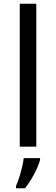

<svg xmlns="http://www.w3.org/2000/svg" viewBox="-20 -780 298 1021"><path d="M173 0H85V-760H173ZM193 70Q189 88 176.5 115.5Q164 143 147.5 171Q131 199 113 221H65V209Q73 192 81.5 165.5Q90 139 97 110.5Q104 82 106 61H193Z"/></svg>

Font: Noto Sans Thai
Style: Regular
Weight: 400
Designer: Monotype Design Team
Foundry: Monotype Imaging Inc.
Version: Version 2.001